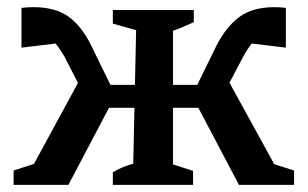

<svg xmlns="http://www.w3.org/2000/svg" viewBox="-20 -516 859 536"><path d="M295 0V-35Q308 -43 322.5 -49Q337 -55 352 -59L360 -432L295 -450V-488H521V-454Q504 -447 491 -441Q478 -435 463 -430V-57L519 -39V0ZM18 0V-40L83 -61L61 -33L211 -309L299 -243L171 0ZM228 -225 161 -356Q149 -377 134.5 -395.5Q120 -414 109 -423L156 -397L40 -383V-494Q49 -495 57.5 -495.5Q66 -496 73 -496Q135 -496 172 -469Q209 -442 235 -388L306 -243ZM243 -215V-279H396V-215ZM429 -215V-279H575V-215ZM647 0 519 -243 607 -310 758 -35 735 -61 801 -40V0ZM589 -225 513 -243 584 -388Q611 -441 648 -468.5Q685 -496 746 -496Q754 -496 762 -495.5Q770 -495 778 -494V-383L662 -397L709 -423Q698 -414 683.5 -395.5Q669 -377 658 -356Z"/></svg>

Font: Piazzolla 24pt SemiBold
Style: Regular
Weight: 600
Designer: Juan Pablo del Peral
Foundry: Huerta Tipografica
Version: Version 2.005